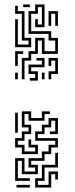

<svg xmlns="http://www.w3.org/2000/svg" viewBox="-20 -836 336 862"><path d="M78 -480V-576H108V-606H138V-666H180V-606H228V-654H198V-684H108V-786H138V-816H180V-714H138V-750H150V-726H168V-804H150V-774H120V-696H210V-666H240V-594H168V-654H150V-594H120V-564H90V-480ZM84 -804V-816H114V-804ZM48 -624V-750H60V-636H108V-654H78V-774H48V-810H60V-786H90V-666H120V-624ZM198 -720V-786H240V-720H228V-774H210V-720ZM48 -540V-606H84V-594H60V-540ZM114 -474V-486H138V-504H108V-546H168V-564H144V-576H180V-534H120V-516H150V-474ZM198 -480V-516H228V-564H210V-540H198V-576H240V-504H210V-480ZM48 -480V-510H60V-480ZM168 -480V-510H180V-480ZM78 -144V-174H48V-216H78V-246H108V-264H78V-336H120V-306H168V-336H204V-324H180V-294H108V-324H90V-276H120V-234H90V-204H60V-186H90V-156H138V-174H108V-210H120V-186H150V-144ZM48 -240V-330H60V-240ZM48 -24V-126H90V-66H138V-84H108V-126H168V-156H198V-186H228V-204H138V-246H168V-276H198V-306H240V-234H204V-246H228V-294H210V-264H180V-234H150V-216H240V-174H210V-144H180V-114H120V-96H150V-54H78V-114H60V-36H114V-24ZM138 6V-36H168V-96H228V-150H240V-84H180V-24H150V-6H198V-66H240V-30H228V-54H210V6ZM54 6V-6H114V6Z"/></svg>

Font: Rubik Maze
Style: Regular
Weight: 400
Designer: Hubert and Fischer, NaN
Foundry: Hubert and Fischer, NaN
Version: Version 2.200